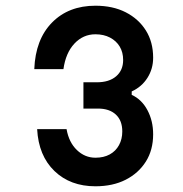

<svg xmlns="http://www.w3.org/2000/svg" viewBox="-20 -636 640 672"><path d="M314 16Q226 16 170.5 -37.5Q115 -91 110 -184H213Q221 -138 249 -111Q277 -84 314 -84Q343 -84 364 -95.5Q385 -107 396.5 -128Q408 -149 408 -176Q408 -214 385.5 -235Q363 -256 323 -256H272V-348H319Q362 -348 386.5 -369Q411 -390 411 -426Q411 -453 399 -473Q387 -493 365 -504.5Q343 -516 314 -516Q271 -516 240.5 -483.5Q210 -451 202 -394H100Q104 -498 162 -557Q220 -616 314 -616Q375 -616 420 -593Q465 -570 490.5 -529.5Q516 -489 516 -434Q516 -395 496 -363.5Q476 -332 441 -316V-304Q476 -288 496 -250.5Q516 -213 516 -166Q516 -111 490.5 -70.5Q465 -30 420 -7Q375 16 314 16Z"/></svg>

Font: Martian Mono Condensed
Style: Regular
Weight: 400
Width: 3
Designer: Roman Shamin
Foundry: Evil Martians
Version: Version 1.000